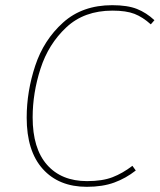

<svg xmlns="http://www.w3.org/2000/svg" viewBox="-20 -711 616 741"><path d="M576 -633 562 -617Q531 -645 499 -657.5Q467 -670 414 -670Q305 -670 236 -605.5Q167 -541 136.5 -446.5Q106 -352 106 -258Q106 -138 161.5 -75Q217 -12 316 -12Q375 -12 414 -27Q453 -42 491 -71L504 -53Q466 -23 421 -6.5Q376 10 315 10Q207 10 145 -59Q83 -128 83 -257Q83 -358 116 -457.5Q149 -557 223.5 -624Q298 -691 413 -691Q472 -691 508.5 -676.5Q545 -662 576 -633Z"/></svg>

Font: FiraGO Thin
Style: Italic
Weight: 100
Italic angle: -8°
Designer: bBox Type GmbH
Foundry: bBox Type GmbH
Version: Version 1.001